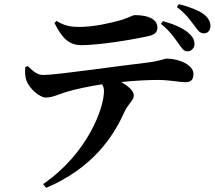

<svg xmlns="http://www.w3.org/2000/svg" viewBox="-20 -829 1040 927"><path d="M885 -581C903 -581 919 -597 919 -615C919 -637 910 -653 889 -671C861 -695 817 -713 767 -727L757 -714C802 -678 824 -643 843 -617C859 -595 867 -581 885 -581ZM373 -611C458 -611 619 -637 698 -655C730 -662 740 -676 740 -696C740 -735 698 -756 632 -756C617 -756 603 -742 553 -729C512 -718 435 -699 362 -699C329 -699 294 -702 253 -728L243 -718C279 -647 311 -611 373 -611ZM964 -668C987 -668 996 -686 996 -704C996 -726 984 -746 959 -764C933 -781 895 -796 843 -809L834 -795C876 -764 897 -733 918 -706C936 -682 944 -668 964 -668ZM203 -358C233 -358 269 -376 303 -386C335 -396 407 -412 473 -422C480 -411 482 -400 482 -389C482 -310 406 -90 188 60L203 78C428 -18 527 -170 578 -283C600 -332 626 -343 626 -368C626 -390 602 -411 566 -433C634 -440 698 -443 742 -443C799 -443 850 -432 872 -432C899 -432 914 -440 914 -473C914 -514 847 -546 784 -546C774 -546 753 -534 685 -526C550 -511 256 -467 189 -467C158 -467 140 -486 114 -510L102 -505C100 -481 101 -457 108 -439C120 -405 170 -357 203 -358Z"/></svg>

Font: Source Han Serif CN
Style: Bold
Weight: 700
Designer: Ryoko NISHIZUKA 西塚涼子 (kana & ideographs); Frank Grießhammer (Latin, Greek & Cyrillic); Wenlong ZHANG 张文龙 (bopomofo); San
Foundry: Adobe
Version: Version 2.003;hotconv 1.1.1;makeotfexe 2.6.0